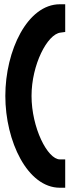

<svg xmlns="http://www.w3.org/2000/svg" viewBox="-20 -715 328 901"><path d="M5 -265C5 -52 109 166 261 166H286V33H261C203 33 128 -116 128 -265C128 -411 202 -555 264 -562L286 -565V-695H261C109 -695 5 -478 5 -265Z"/></svg>

Font: Charger Pro
Style: UltraExt
Weight: 900
Designer: Jasper
Foundry: Cannot Into Space Fonts
Version: Version 1.09